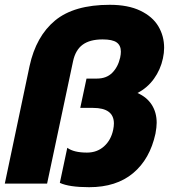

<svg xmlns="http://www.w3.org/2000/svg" viewBox="-30 -764 703 799"><path d="M219 -3 250 -149Q277 -129 332 -129Q374 -129 403 -155Q432 -181 441 -224Q444 -239 444 -250Q444 -315 357 -315H304L330 -437H373Q413 -437 437 -461Q461 -485 470 -524Q473 -538 473 -549Q473 -575 455.5 -587.5Q438 -600 397 -600Q344 -600 314 -578Q284 -556 274 -509L166 0H-10L93 -489Q120 -613 199 -678.5Q278 -744 427 -744Q503 -744 554 -719.5Q605 -695 629 -654.5Q653 -614 653 -565Q653 -544 648 -521Q638 -474 610.5 -436Q583 -398 542 -377Q581 -360 601.5 -328Q622 -296 622 -253Q622 -235 617 -208Q594 -102 524 -43.5Q454 15 341 15Q258 15 219 -3Z"/></svg>

Font: Prompt
Style: Bold Italic
Weight: 700
Italic angle: -12°
Designer: Katatrad Team
Foundry: CadsonDemak
Version: Version 1.001